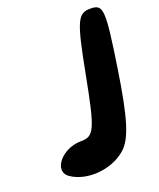

<svg xmlns="http://www.w3.org/2000/svg" viewBox="-152 -976 846 1020"><g transform="rotate(-20 271.5 -466.5)"><path d="M340 -560C284 -268 270 -238 195 -238C87 -238 3 -135 72 -87C155 -29 297 -40 380 -112C438 -162 470 -269 510 -531C559 -852 557 -883 483 -883C411 -883 395 -848 340 -560Z"/></g></svg>

Font: Hussar Skorodowane
Style: Ky
Weight: 700
Foundry: Cannot Into Space Fonts
Version: Version 0.892